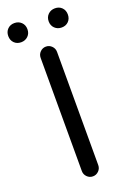

<svg xmlns="http://www.w3.org/2000/svg" viewBox="-192 -964 678 1020"><g transform="rotate(-20 147.5 -454.0)"><path d="M100.6 -46.9V-686.5Q100.6 -706.1 114.3 -719.7Q127.9 -733.4 147 -733.4Q166 -733.4 179.7 -719.7Q193.4 -706.1 193.4 -686.5V-46.9Q193.4 -27.3 179.7 -13.7Q166 0 147 0Q127.9 0 114.3 -13.7Q100.6 -27.3 100.6 -46.9ZM71.3 -814.9Q55.7 -799.8 32.2 -799.8Q8.8 -799.8 -6.3 -814.9Q-21.5 -830.1 -21.5 -854Q-21.5 -877.9 -6.3 -893.1Q8.8 -908.2 32.2 -908.2Q55.7 -908.2 71.3 -893.1Q86.9 -877.9 86.9 -854Q86.9 -830.1 71.3 -814.9ZM261.7 -799.8Q238.3 -799.8 222.7 -814.9Q207 -830.1 207 -854Q207 -877.9 222.7 -893.1Q238.3 -908.2 261.7 -908.2Q285.2 -908.2 300.3 -893.1Q315.4 -877.9 315.4 -854Q315.4 -830.1 300.3 -814.9Q285.2 -799.8 261.7 -799.8Z"/></g></svg>

Font: Gen Jyuu GothicX Regular
Style: Regular
Weight: 400
Designer: [Source Han Sans]
Ryoko NISHIZUKA  (kana & ideographs); Paul D. Hunt (Latin, Greek & Cyrillic); Wenlong ZHANG  (bopomofo
Version: Version 1.002.20150607